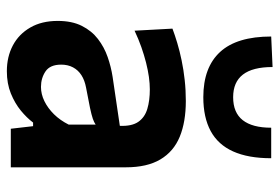

<svg xmlns="http://www.w3.org/2000/svg" viewBox="-148 -656 815 560"><g transform="rotate(90 260.0 -376.5)"><path d="M188 11.5Q146 11.5 113 -6Q80 -23.5 60.8 -56.8Q41.5 -90 41.5 -137Q41.5 -178.5 56 -207.2Q70.5 -236 94.2 -254.2Q118 -272.5 146.8 -282.5Q175.5 -292.5 205 -297L347.5 -318Q349 -353 335.8 -372Q322.5 -391 298 -398.2Q273.5 -405.5 241.5 -405.5Q224.5 -405.5 204.8 -402.8Q185 -400 163.2 -394.5Q141.5 -389 118 -380.8Q94.5 -372.5 70 -361L64 -471.5Q82.5 -478.5 105.8 -485.5Q129 -492.5 156.5 -498.2Q184 -504 213.8 -507.2Q243.5 -510.5 275 -510.5Q336 -510.5 379.2 -492.8Q422.5 -475 445.5 -436.2Q468.5 -397.5 468.5 -335.5Q468.5 -311.5 468.5 -276Q468.5 -240.5 468.5 -211V-156Q468.5 -119.5 468.5 -81.8Q468.5 -44 468.5 0H356L348.5 -65H338Q324 -46.5 303 -29.2Q282 -12 253.2 -0.2Q224.5 11.5 188 11.5ZM234 -88Q255 -88 275.5 -98Q296 -108 313.8 -126Q331.5 -144 344 -169V-247.5Q337.5 -243 326.8 -239.2Q316 -235.5 295 -231Q274 -226.5 236 -219.5Q214.5 -215.5 199.8 -206Q185 -196.5 177 -181.5Q169 -166.5 169 -147Q169 -114.5 188.8 -101.2Q208.5 -88 234 -88ZM264 -561.5Q177 -561.5 132 -610.5Q87 -659.5 87 -759.5L176 -763.5Q176 -705.5 198 -677Q220 -648.5 264 -648.5Q309 -648.5 331 -676.5Q353 -704.5 353 -759.5H442Q442 -692.5 422.2 -648.5Q402.5 -604.5 362.8 -583Q323 -561.5 264 -561.5Z"/></g></svg>

Font: Commissioner Thin SemiBold
Style: Regular
Weight: 600
Version: Version 1.000